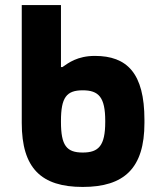

<svg xmlns="http://www.w3.org/2000/svg" viewBox="-20 -730 640 759"><path d="M551 -244V-256C551 -441 482 -509 355 -509C286 -509 250 -481 227 -465H221V-710H66V-244C66 -65 143 9 307 9C471 9 551 -65 551 -244ZM221 -248V-252C221 -345 243 -373 307 -373C370 -373 396 -346 396 -252V-248C396 -154 370 -127 307 -127C243 -127 221 -155 221 -248Z"/></svg>

Font: LT Wave Mono Black
Style: Regular
Weight: 900
Designer: Daniel Lyons
Version: Version 2.5 (Glyphs App)